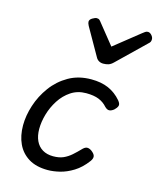

<svg xmlns="http://www.w3.org/2000/svg" viewBox="-126 -936 860 1044"><g transform="rotate(15 303.5 -414.5)"><path d="M243 19Q178 19 135.5 -7Q93 -33 72 -78Q51 -123 51 -182Q51 -236 70 -295Q89 -354 126.5 -405Q164 -456 219 -487.5Q274 -519 346 -519Q402 -519 443 -501Q484 -483 515 -447Q530 -429 525.5 -417Q521 -405 509 -394Q496 -383 483.5 -381.5Q471 -380 457 -394Q438 -416 410 -427.5Q382 -439 338 -439Q290 -439 253 -414.5Q216 -390 191 -351Q166 -312 153.5 -268.5Q141 -225 141 -186Q141 -147 154 -119Q167 -91 192 -76Q217 -61 252 -61Q286 -61 309.5 -71.5Q333 -82 353.5 -100Q374 -118 398 -143Q412 -156 425.5 -153.5Q439 -151 451 -140Q465 -128 466 -116Q467 -104 456 -89Q424 -46 386 -22.5Q348 1 311 10Q274 19 243 19ZM576 -848Q587 -848 597 -837Q607 -826 607 -814Q607 -805 604 -799.5Q601 -794 596 -790L441 -640Q428 -627 415 -622.5Q402 -618 385 -618Q371 -618 360 -624.5Q349 -631 343 -643L256 -796Q252 -804 250.5 -809Q249 -814 249 -818Q249 -830 264 -839Q279 -848 288 -848Q298 -848 303.5 -843Q309 -838 314 -831L404 -719L547 -833Q554 -838 560.5 -843Q567 -848 576 -848Z"/></g></svg>

Font: Playwrite TZ
Style: Regular
Weight: 400
Designer: Veronika Burian, José Scaglione
Foundry: TypeTogether
Version: Version 1.002